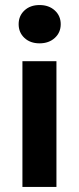

<svg xmlns="http://www.w3.org/2000/svg" viewBox="-20 -742 313 762"><path d="M69 0V-499H204V0ZM137 -570Q100 -570 77 -591.5Q54 -613 54 -646Q54 -679 77 -700.5Q100 -722 137 -722Q174 -722 197.5 -700.5Q221 -679 221 -646Q221 -613 197.5 -591.5Q174 -570 137 -570Z"/></svg>

Font: DM Sans 20pt
Style: Bold
Weight: 700
Version: Version 4.004;gftools[0.9.30]